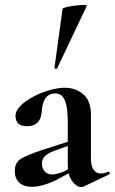

<svg xmlns="http://www.w3.org/2000/svg" viewBox="-20 -751 465 779"><path d="M319 6Q315 8 309 8Q291 8 273 -16Q255 -40 255 -85V-255Q255 -294 250 -320Q245 -346 234 -359Q223 -372 204 -372Q189 -372 177 -364.5Q165 -357 158 -340.5Q151 -324 149 -295Q146 -266 131 -252.5Q116 -239 90 -239Q65 -239 54 -250Q43 -261 43 -280Q43 -302 64 -322.5Q85 -343 116.5 -359.5Q148 -376 182 -385.5Q216 -395 243 -395Q287 -395 318 -368.5Q349 -342 349 -285V-108Q349 -79 359.5 -63Q370 -47 389 -47Q403 -47 418 -54Q422 -56 424.5 -50.5Q427 -45 422 -43ZM109 7Q78 7 59 -9.5Q40 -26 40 -57Q40 -93 67.5 -108.5Q95 -124 153 -143L265 -179L269 -164L200 -139Q173 -129 161.5 -117Q150 -105 150 -88Q150 -67 162 -55Q174 -43 192 -43Q200 -43 213.5 -46.5Q227 -50 243 -57L298 -87L299 -70L213 -23Q188 -10 160 -1.5Q132 7 109 7ZM212 -474Q211 -471 205.5 -472.5Q200 -474 201 -476L234 -716Q236 -719 251.5 -722.5Q267 -726 286.5 -728.5Q306 -731 320 -731Q334 -731 332 -727Z"/></svg>

Font: Cormorant Light
Style: Bold
Weight: 700
Version: Version 4.000